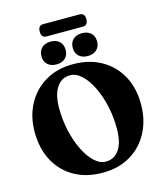

<svg xmlns="http://www.w3.org/2000/svg" viewBox="-145 -1122 1063 1244"><g transform="rotate(-15 387.0 -500.0)"><path d="M382 -714.5Q491.5 -714.5 572.5 -668.2Q653.5 -622 697.8 -540.2Q742 -458.5 742 -351.5Q742 -244.5 698.2 -161.8Q654.5 -79 575.2 -32Q496 15 389.5 15Q279.5 15 198.8 -31Q118 -77 73.8 -160Q29.5 -243 29.5 -353.5Q29.5 -457 73.2 -538.8Q117 -620.5 196.2 -667.5Q275.5 -714.5 382 -714.5ZM550 -239.5Q550 -316.5 533.8 -389.8Q517.5 -463 488.8 -521.8Q460 -580.5 423.2 -615.2Q386.5 -650 345.5 -650Q288.5 -650 255.5 -601Q222.5 -552 222.5 -462Q222.5 -384 239 -310.2Q255.5 -236.5 284.2 -177.8Q313 -119 349.8 -84.2Q386.5 -49.5 426.5 -49.5Q484 -49.5 517 -97.8Q550 -146 550 -239.5ZM280.5 -740.5Q243 -740.5 221 -761Q199 -781.5 199 -817Q199 -852 221 -872.8Q243 -893.5 280.5 -893.5Q318 -893.5 339.8 -872.8Q361.5 -852 361.5 -817Q361.5 -782 339.8 -761.2Q318 -740.5 280.5 -740.5ZM490 -740.5Q453 -740.5 431 -761Q409 -781.5 409 -817Q409 -852 431 -872.8Q453 -893.5 490 -893.5Q528.5 -893.5 550.5 -872.8Q572.5 -852 572.5 -817Q572.5 -782 550.5 -761.2Q528.5 -740.5 490 -740.5ZM229.5 -973.5Q229.5 -1015 264.5 -1015H507.5Q542.5 -1015 542.5 -974Q542.5 -932.5 507.5 -932.5H264.5Q229.5 -932.5 229.5 -973.5Z"/></g></svg>

Font: Fraunces 72pt S050
Style: Bold
Weight: 700
Version: Version 1.000; ttfautohint (v1.8.3)